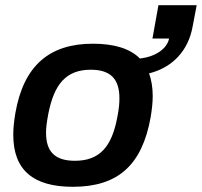

<svg xmlns="http://www.w3.org/2000/svg" viewBox="-20 -706 776 738"><path d="M260 12C433 12 526 -71 559 -255C564 -285 567 -312 567 -337C567 -370 562 -399 553 -424C642 -446 703 -510 720 -602L736 -686H589L566 -558H630C622 -518 577 -488 518 -481C480 -519 420 -538 337 -538C171 -538 71 -455 39 -271C34 -241 31 -213 31 -188C31 -52 108 12 260 12ZM268 -88C191 -88 157 -123 157 -196C157 -213 159 -234 166 -270C188 -381 233 -438 329 -438C406 -438 439 -401 439 -329C439 -311 438 -291 431 -256C410 -143 364 -88 268 -88Z"/></svg>

Font: Archivo SemiBold
Style: Italic
Weight: 600
Italic angle: -10°
Designer: Hector Gatti
Foundry: Omnibus-Type
Version: Version 2.001